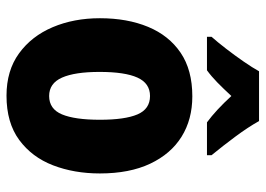

<svg xmlns="http://www.w3.org/2000/svg" viewBox="-133 -673 816 590"><g transform="rotate(90 275.0 -378.0)"><path d="M513 -277Q513 -198 488 -133Q463 -68 410 -29Q357 10 274 10Q197 10 144 -28.5Q91 -67 63.5 -132Q36 -197 36 -277Q36 -361 62.5 -425Q89 -489 142 -525Q195 -561 276 -561Q347 -561 400 -528Q453 -495 483 -431.5Q513 -368 513 -277ZM201 -276Q201 -200 218.5 -160.5Q236 -121 275 -121Q315 -121 331.5 -160.5Q348 -200 348 -277Q348 -354 331.5 -392.5Q315 -431 275 -431Q236 -431 218.5 -392.5Q201 -354 201 -276ZM352 -766Q371 -732 400 -693Q429 -654 457 -620V-606H356Q337 -620 317 -638.5Q297 -657 275 -681Q252 -656 233 -637.5Q214 -619 196 -606H93V-620Q109 -638 129.5 -664.5Q150 -691 169 -718.5Q188 -746 199 -766Z"/></g></svg>

Font: Noto Sans Bengali Condensed ExtraBold
Style: Regular
Weight: 800
Width: 3
Designer: Joana Ranito - Universal Thirst; Jelle Bosma - Monotype Design Team
Foundry: Universal Thirst ehf.
Version: Version 3.000; ttfautohint (v1.8.4.7-5d5b)